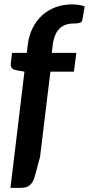

<svg xmlns="http://www.w3.org/2000/svg" viewBox="-20 -756 416 899"><path d="M216 -420.5 167.5 -21 142 73Q135 97.5 120.2 110.5Q105.5 123.5 78.5 123.5H29L94.5 -420.5L55 -427.5Q44 -429.5 37 -435.8Q30 -442 30 -453.5Q30 -454 30.2 -455.5Q30.5 -457 31 -462.2Q31.5 -467.5 32.8 -478.2Q34 -489 36.5 -508.5H105.5L110 -546.5Q115.5 -590.5 133.2 -625.5Q151 -660.5 178.2 -685Q205.5 -709.5 241 -722.5Q276.5 -735.5 317.5 -735.5Q349.5 -735.5 376.5 -726L365.5 -662Q364.5 -656.5 360.8 -653.2Q357 -650 351.5 -648.5Q346 -647 339.2 -646.5Q332.5 -646 325.5 -646Q305.5 -646 288.8 -640.5Q272 -635 259.2 -622.8Q246.5 -610.5 238.2 -590.8Q230 -571 226.5 -542.5L222.5 -508.5H337.5L326 -420.5Z"/></svg>

Font: Lato TR
Style: Bold Italic
Weight: 700
Italic angle: -12°
Designer: Lukasz Dziedzic
Foundry: tyPoland Lukasz Dziedzic
Version: Version 1.104 2013